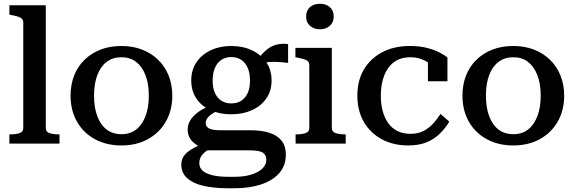

<svg xmlns="http://www.w3.org/2000/svg" viewBox="-20 -765 3066 1023"><path d="M224 -737V-83Q224 -62 244 -55.5Q264 -49 296 -49H297V0H30V-49H32Q63 -49 83.5 -55.5Q104 -62 104 -83V-644Q104 -657 97 -664.5Q90 -672 76 -676.5Q62 -681 40 -685L30 -687V-737Z M898 -255Q898 -177 863.5 -117Q829 -57 768 -23.5Q707 10 627 10Q547 10 485.5 -23.5Q424 -57 390 -117Q356 -177 356 -255Q356 -314 375 -362.5Q394 -411 430.5 -446.5Q467 -482 516.5 -501Q566 -520 627 -520Q687 -520 736.5 -501Q786 -482 822.5 -446.5Q859 -411 878.5 -362.5Q898 -314 898 -255ZM481 -255Q481 -192 498.5 -145.5Q516 -99 548.5 -74.5Q581 -50 627 -50Q673 -50 705 -74.5Q737 -99 755 -145.5Q773 -192 773 -255Q773 -319 755 -365Q737 -411 705 -435.5Q673 -460 627 -460Q581 -460 548.5 -435.5Q516 -411 498.5 -365Q481 -319 481 -255Z M1515 -430Q1474 -435 1443.5 -435.5Q1413 -436 1392 -431.5Q1371 -427 1357 -412L1342 -425Q1357 -454 1375 -475Q1393 -496 1414.5 -510Q1436 -524 1461.5 -529Q1487 -534 1515 -530ZM1212 -156Q1150 -156 1101.5 -178Q1053 -200 1026 -240.5Q999 -281 999 -336Q999 -392 1026.5 -433Q1054 -474 1102.5 -497Q1151 -520 1212 -520Q1274 -520 1322.5 -497Q1371 -474 1399 -433Q1427 -392 1427 -336Q1427 -281 1399 -240.5Q1371 -200 1322.5 -178Q1274 -156 1212 -156ZM1212 -214Q1243 -214 1265 -228Q1287 -242 1299.5 -269Q1312 -296 1312 -336Q1312 -376 1299.5 -404Q1287 -432 1265 -446.5Q1243 -461 1212 -461Q1182 -461 1160 -446.5Q1138 -432 1125.5 -404Q1113 -376 1113 -336Q1113 -296 1125.5 -269Q1138 -242 1160 -228Q1182 -214 1212 -214ZM1191 238Q1121 238 1065.5 225.5Q1010 213 978 185Q946 157 946 111Q946 86 959.5 66.5Q973 47 1001 30Q1029 13 1074 -3L1109 23Q1085 34 1070 47Q1055 60 1048.5 74Q1042 88 1042 105Q1042 128 1058.5 143.5Q1075 159 1109.5 168Q1144 177 1197 177H1230Q1281 177 1319.5 165Q1358 153 1378.5 132.5Q1399 112 1399 86Q1399 60 1380 48Q1361 36 1309 36H1072L1068 31Q1037 15 1017 -0.5Q997 -16 988.5 -34.5Q980 -53 980 -75Q980 -101 993.5 -123.5Q1007 -146 1033.5 -166Q1060 -186 1100 -202L1143 -177Q1122 -167 1107 -156.5Q1092 -146 1084 -134.5Q1076 -123 1076 -109Q1076 -89 1095.5 -80Q1115 -71 1153 -71H1313Q1375 -71 1417 -57Q1459 -43 1481 -14.5Q1503 14 1503 58Q1503 119 1466.5 159Q1430 199 1368.5 218.5Q1307 238 1233 238Z M1685 -609Q1652 -609 1631.5 -627.5Q1611 -646 1611 -677Q1611 -709 1631.5 -727Q1652 -745 1685 -745Q1717 -745 1737.5 -727Q1758 -709 1758 -677Q1758 -646 1737.5 -627.5Q1717 -609 1685 -609ZM1748 -510V-83Q1748 -62 1769 -55.5Q1790 -49 1821 -49H1822V0H1555V-49H1556Q1587 -49 1607.5 -55.5Q1628 -62 1628 -83V-417Q1628 -437 1612.5 -444.5Q1597 -452 1564 -458L1554 -460V-510Z M2167 -52Q2209 -52 2239 -68.5Q2269 -85 2290.5 -109.5Q2312 -134 2327 -158L2374 -117Q2353 -82 2323 -52.5Q2293 -23 2252 -6.5Q2211 10 2155 10Q2075 10 2013.5 -23.5Q1952 -57 1918 -116.5Q1884 -176 1884 -255Q1884 -336 1919 -395Q1954 -454 2017 -487Q2080 -520 2164 -520Q2216 -520 2256 -509.5Q2296 -499 2323.5 -484.5Q2351 -470 2364 -458V-332H2260V-451Q2271 -449 2279.5 -444Q2288 -439 2293.5 -431Q2299 -423 2300.5 -413Q2302 -403 2298 -393Q2282 -421 2246.5 -440.5Q2211 -460 2168 -460Q2115 -460 2080 -434.5Q2045 -409 2027 -362.5Q2009 -316 2009 -255Q2009 -209 2019.5 -171.5Q2030 -134 2050 -107Q2070 -80 2099.5 -66Q2129 -52 2167 -52Z M2986 -255Q2986 -177 2951.5 -117Q2917 -57 2856 -23.5Q2795 10 2715 10Q2635 10 2573.5 -23.5Q2512 -57 2478 -117Q2444 -177 2444 -255Q2444 -314 2463 -362.5Q2482 -411 2518.5 -446.5Q2555 -482 2604.5 -501Q2654 -520 2715 -520Q2775 -520 2824.5 -501Q2874 -482 2910.5 -446.5Q2947 -411 2966.5 -362.5Q2986 -314 2986 -255ZM2569 -255Q2569 -192 2586.5 -145.5Q2604 -99 2636.5 -74.5Q2669 -50 2715 -50Q2761 -50 2793 -74.5Q2825 -99 2843 -145.5Q2861 -192 2861 -255Q2861 -319 2843 -365Q2825 -411 2793 -435.5Q2761 -460 2715 -460Q2669 -460 2636.5 -435.5Q2604 -411 2586.5 -365Q2569 -319 2569 -255Z"/></svg>

Font: Roboto Serif 36pt Medium
Style: Regular
Weight: 500
Designer: Greg Gazdowicz
Foundry: Commercial Type
Version: Version 1.008